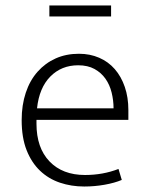

<svg xmlns="http://www.w3.org/2000/svg" viewBox="-20 -672 544 700"><path d="M448 -235H113V-221Q113 -133 160.5 -83.5Q208 -34 290 -34Q355 -34 412 -56L424 -16Q398 -5 361.5 1.5Q325 8 287 8Q240 8 198.5 -6Q157 -20 126 -49.5Q95 -79 77 -124.5Q59 -170 59 -234Q59 -289 74 -334Q89 -379 117 -410.5Q145 -442 183 -459Q221 -476 268 -476Q308 -476 341.5 -461.5Q375 -447 398.5 -420Q422 -393 435 -355Q448 -317 448 -271ZM394 -277Q394 -306 387 -334.5Q380 -363 364.5 -385Q349 -407 324.5 -420.5Q300 -434 265 -434Q204 -434 163.5 -393Q123 -352 115 -277ZM385 -652V-612H160V-652Z"/></svg>

Font: Mukta ExtraLight
Style: Regular
Weight: 275
Designer: Girish Dalvi and Yashodeep Gholap
Foundry: Ek Type
Version: Version 2.538;PS 1.002;hotconv 16.6.51;makeotf.lib2.5.65220;